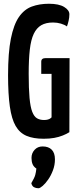

<svg xmlns="http://www.w3.org/2000/svg" viewBox="-20 -730 414 1024"><path d="M213 10Q158 10 121.5 -5.5Q85 -21 63.5 -58Q42 -95 32.5 -161.5Q23 -228 23 -329Q23 -449 38 -524Q53 -599 81 -639.5Q109 -680 149.5 -695Q190 -710 241 -710Q294 -710 322 -693Q350 -676 350 -654Q350 -637 346 -619.5Q342 -602 337 -589Q325 -598 305 -604Q285 -610 263 -610Q225 -610 200 -595.5Q175 -581 160 -549.5Q145 -518 139 -465.5Q133 -413 133 -337Q133 -257 137.5 -208Q142 -159 152 -133.5Q162 -108 177.5 -99Q193 -90 215 -90Q227 -90 235.5 -92.5Q244 -95 248.5 -98.5Q253 -102 255 -104V-336H200V-401Q200 -420 223 -420H351L350 -25Q336 -16 315 -7.5Q294 1 269 5.5Q244 10 213 10ZM185 274Q172 274 161.5 268.5Q151 263 147 247Q164 218 168 203Q172 188 174 169Q159 159 153.5 145Q148 131 148 112Q148 87 164.5 69Q181 51 207 51Q239 51 256 68.5Q273 86 273 120Q273 150 262.5 178Q252 206 237 227.5Q222 249 207.5 261.5Q193 274 185 274Z"/></svg>

Font: Yanone Kaffeesatz ExtraLight SemiBold
Style: Regular
Weight: 600
Version: Version 2.003